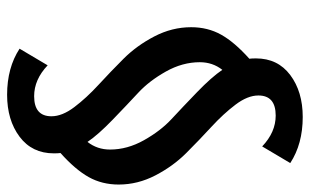

<svg xmlns="http://www.w3.org/2000/svg" viewBox="-190 -508 893 554"><g transform="rotate(-90 257.0 -231.5)"><path d="M455 -127Q455 -79 433.5 -40.5Q412 -2 364 41Q365 47 365 60Q365 123 317 159Q269 195 196 195Q118 195 63 159L111 78Q152 117 200 117Q258 117 258 67Q258 36 231.5 1Q205 -34 167.5 -68.5Q130 -103 92 -141Q54 -179 27.5 -230Q1 -281 1 -336Q1 -384 22.5 -422.5Q44 -461 92 -504Q91 -510 91 -523Q91 -586 139 -622Q187 -658 260 -658Q338 -658 393 -622L345 -541Q304 -580 256 -580Q198 -580 198 -530Q198 -499 224.5 -464Q251 -429 288.5 -394.5Q326 -360 364 -322Q402 -284 428.5 -233Q455 -182 455 -127ZM102 -361Q102 -311 129 -263Q156 -215 190 -183.5Q224 -152 267.5 -110Q311 -68 332 -37Q354 -65 354 -102Q354 -152 327 -200Q300 -248 266 -279.5Q232 -311 188.5 -353Q145 -395 124 -426Q102 -398 102 -361Z"/></g></svg>

Font: EauTest
Style: Bold
Weight: 700
Designer: Christian Thalmann (Catharsis Fonts)
Version: Version 0.001;PS 000.001;hotconv 1.0.88;makeotf.lib2.5.64775